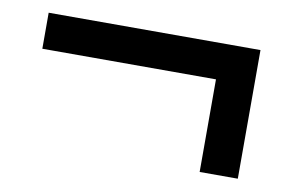

<svg xmlns="http://www.w3.org/2000/svg" viewBox="-45 -483 660 441"><g transform="rotate(10 285.0 -263.0)"><path d="M442 -113H531V-413H37V-329H442Z"/></g></svg>

Font: Spoqa Han Sans Neo Medium
Style: Regular
Weight: 500
Designer: [Spoqa Han Sans Neo] Dong-huui Kim  Younghwa Kang  Yujin Lee  [Noto Sans] Ryoko NISHIZUKA  (kana & ideographs); Paul D. 
Foundry: Spoqa (http://www.spoqa-han-sans.com)
Version: Version 1.000